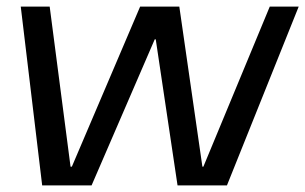

<svg xmlns="http://www.w3.org/2000/svg" viewBox="-20 -560 922 580"><path d="M42.7 -540H130.1L193.1 -56.6H197.1L403.3 -540H521.7L591.4 -56.6H594.4L794.9 -540H882.3L665.6 0H516.3L450.5 -441.1H447.4L256.7 0H107.4Z"/></svg>

Font: Pathway Extreme 8pt Thin
Style: Italic
Weight: 100
Italic angle: -8°
Designer: Eduardo Rodriguez Tunni
Foundry: Eduardo Rodriguez Tunni
Version: Version 1.000